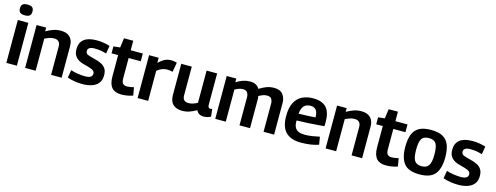

<svg xmlns="http://www.w3.org/2000/svg" viewBox="-21 -1543 6048 2341"><g transform="rotate(15 3003.0 -372.0)"><path d="M119 -618Q77 -618 58.5 -634Q40 -650 40 -686Q40 -722 58.5 -738Q77 -754 119 -754Q161 -754 179.5 -738Q198 -722 198 -686Q198 -651 179.5 -634.5Q161 -618 119 -618ZM52 0V-541H185V0Z M289 0V-541H410V-494Q459 -522 502 -536.5Q545 -551 595 -551Q672 -551 711 -510.5Q750 -470 750 -398V0H617V-356Q617 -439 539 -439Q509 -439 481 -429.5Q453 -420 422 -405V0Z M823 -21 839 -119Q874 -106 925.5 -98Q977 -90 1019 -90Q1067 -90 1089.5 -104.5Q1112 -119 1112 -148Q1112 -180 1076.5 -195.5Q1041 -211 975 -227Q906 -243 870 -281Q834 -319 834 -382Q834 -551 1048 -551Q1097 -551 1139 -543.5Q1181 -536 1214 -525L1197 -425Q1165 -435 1130 -441.5Q1095 -448 1048 -448Q962 -448 962 -394Q962 -362 992.5 -350Q1023 -338 1078 -325Q1127 -313 1164 -295Q1201 -277 1222 -245.5Q1243 -214 1243 -161Q1243 -99 1212.5 -61.5Q1182 -24 1130.5 -7Q1079 10 1017 10Q964 10 915.5 2.5Q867 -5 823 -21Z M1502 10Q1423 10 1383.5 -35Q1344 -80 1344 -176V-444H1261V-532L1344 -541L1360 -661H1477V-541H1630V-443H1477V-187Q1477 -141 1494 -122Q1511 -103 1547 -103Q1567 -103 1587.5 -106.5Q1608 -110 1632 -116L1650 -15Q1610 -1 1572.5 4.5Q1535 10 1502 10Z M1830 -541V-477Q1872 -516 1907.5 -533.5Q1943 -551 1986 -551Q2024 -551 2059 -540L2038 -420Q2001 -429 1967 -429Q1937 -429 1906.5 -418Q1876 -407 1842 -380V0H1709V-541Z M2270 10Q2200 10 2157.5 -28.5Q2115 -67 2115 -147V-541H2248V-178Q2248 -101 2323 -101Q2353 -101 2379 -110Q2405 -119 2435 -134V-541H2568V-149Q2568 -123 2576.5 -113Q2585 -103 2598 -103Q2610 -103 2622 -108L2633 -13Q2616 -3 2592.5 3.5Q2569 10 2543 10Q2477 10 2451 -46Q2407 -20 2364 -5Q2321 10 2270 10Z M2689 0V-541H2810V-494Q2854 -522 2895.5 -536Q2937 -550 2981 -550Q3028 -550 3057 -534Q3086 -518 3102 -489Q3147 -518 3191.5 -534.5Q3236 -551 3288 -551Q3363 -551 3397.5 -507Q3432 -463 3432 -398V0H3299V-356Q3299 -388 3284.5 -413Q3270 -438 3227 -438Q3197 -438 3171 -427.5Q3145 -417 3123 -405Q3126 -396 3127 -385.5Q3128 -375 3128 -366V0H2995V-356Q2995 -387 2979.5 -412Q2964 -437 2923 -437Q2896 -437 2872 -428.5Q2848 -420 2822 -405V0Z M3768 10Q3647 10 3581 -53.5Q3515 -117 3515 -257Q3515 -365 3549.5 -429.5Q3584 -494 3643.5 -522.5Q3703 -551 3779 -551Q3892 -551 3946 -493.5Q4000 -436 4000 -307Q4000 -299 3999 -285Q3998 -271 3998 -258Q3966 -255 3913 -251Q3860 -247 3793.5 -243Q3727 -239 3653 -238Q3652 -234 3652 -230.5Q3652 -227 3652 -223Q3652 -155 3687 -125Q3722 -95 3792 -95Q3836 -95 3884.5 -102.5Q3933 -110 3978 -120L3994 -23Q3945 -6 3889.5 2Q3834 10 3768 10ZM3654 -324Q3723 -325 3783 -328Q3843 -331 3866 -334Q3864 -400 3840.5 -427.5Q3817 -455 3769 -455Q3742 -455 3717.5 -444Q3693 -433 3676 -405Q3659 -377 3654 -324Z M4082 0V-541H4203V-494Q4252 -522 4295 -536.5Q4338 -551 4388 -551Q4465 -551 4504 -510.5Q4543 -470 4543 -398V0H4410V-356Q4410 -439 4332 -439Q4302 -439 4274 -429.5Q4246 -420 4215 -405V0Z M4843 10Q4764 10 4724.5 -35Q4685 -80 4685 -176V-444H4602V-532L4685 -541L4701 -661H4818V-541H4971V-443H4818V-187Q4818 -141 4835 -122Q4852 -103 4888 -103Q4908 -103 4928.5 -106.5Q4949 -110 4973 -116L4991 -15Q4951 -1 4913.5 4.5Q4876 10 4843 10Z M5015 -272Q5015 -362 5038 -424.5Q5061 -487 5116 -519Q5171 -551 5268 -551Q5364 -551 5419 -519Q5474 -487 5497 -424.5Q5520 -362 5520 -272Q5520 -132 5463.5 -61Q5407 10 5268 10Q5128 10 5071.5 -61Q5015 -132 5015 -272ZM5152 -272Q5152 -170 5178.5 -131.5Q5205 -93 5268 -93Q5329 -93 5356 -131.5Q5383 -170 5383 -272Q5383 -370 5358 -409Q5333 -448 5268 -448Q5202 -448 5177 -409Q5152 -370 5152 -272Z M5566 -21 5582 -119Q5617 -106 5668.5 -98Q5720 -90 5762 -90Q5810 -90 5832.5 -104.5Q5855 -119 5855 -148Q5855 -180 5819.5 -195.5Q5784 -211 5718 -227Q5649 -243 5613 -281Q5577 -319 5577 -382Q5577 -551 5791 -551Q5840 -551 5882 -543.5Q5924 -536 5957 -525L5940 -425Q5908 -435 5873 -441.5Q5838 -448 5791 -448Q5705 -448 5705 -394Q5705 -362 5735.5 -350Q5766 -338 5821 -325Q5870 -313 5907 -295Q5944 -277 5965 -245.5Q5986 -214 5986 -161Q5986 -99 5955.5 -61.5Q5925 -24 5873.5 -7Q5822 10 5760 10Q5707 10 5658.5 2.5Q5610 -5 5566 -21Z"/></g></svg>

Font: Georama SemiBold
Style: Regular
Weight: 600
Designer: Jean-Baptiste Levee
Foundry: Production Type
Version: Version 1.000